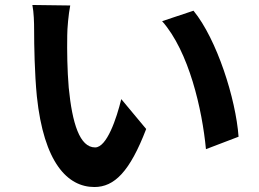

<svg xmlns="http://www.w3.org/2000/svg" viewBox="-20 -734 1040 771"><path d="M262 -712 110 -714C116 -684 117 -642 117 -614C117 -553 119 -438 128 -347C156 -81 251 17 359 17C439 17 501 -44 567 -216L467 -336C448 -258 409 -142 362 -142C300 -142 270 -239 256 -382C250 -453 249 -528 250 -592C250 -619 255 -677 262 -712ZM757 -691 631 -649C739 -527 792 -294 807 -135L938 -185C927 -337 851 -576 757 -691Z"/></svg>

Font: Noto Sans CJK JP Bold
Style: Regular
Weight: 700
Designer: Ryoko NISHIZUKA (kana & ideographs); Paul D. Hunt (Latin, Greek & Cyrillic); Wenlong ZHANG (bopomofo); Sandoll Communica
Foundry: Adobe Systems Incorporated
Version: Version 1.004;PS 1.004;hotconv 1.0.82;makeotf.lib2.5.63406